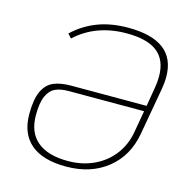

<svg xmlns="http://www.w3.org/2000/svg" viewBox="-106 -810 890 920"><g transform="rotate(15 339.0 -350.0)"><path d="M655 -529Q655 -499 649 -466L608 -235Q588 -121 506 -55.5Q424 10 301 10Q186 10 126.5 -40.5Q67 -91 67 -188Q67 -262 86 -302Q105 -342 139.5 -356.5Q174 -371 227 -371H600L616 -466Q621 -492 621 -523Q621 -603 571.5 -642.5Q522 -682 419 -682Q267 -682 166 -589L148 -609Q201 -659 267.5 -684.5Q334 -710 419 -710Q655 -710 655 -529ZM576 -235 595 -343H222Q181 -343 155 -331Q129 -319 114 -286Q99 -253 99 -191Q99 -106 151 -62Q203 -18 303 -18Q375 -18 433 -45.5Q491 -73 528 -122Q565 -171 576 -235Z"/></g></svg>

Font: KoHo ExtraLight
Style: Italic
Weight: 275
Italic angle: -10°
Version: Version 1.000; ttfautohint (v1.6)